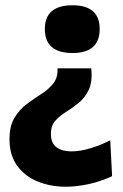

<svg xmlns="http://www.w3.org/2000/svg" viewBox="-20 -561 466 728"><path d="M326 -302Q331 -251 316.5 -220.5Q302 -190 278.5 -171Q255 -152 231 -137Q207 -122 190 -103.5Q173 -85 173 -53Q173 -18 194.5 -2.5Q216 13 250 13Q284 13 323.5 1Q363 -11 398 -29L405 107Q362 127 316.5 137Q271 147 230 147Q172 147 123.5 127.5Q75 108 45.5 68Q16 28 16 -33Q16 -83 35 -114.5Q54 -146 81.5 -166.5Q109 -187 136.5 -204.5Q164 -222 182 -244.5Q200 -267 198 -302ZM255 -541Q358 -541 358 -451Q358 -360 255 -360Q150 -360 150 -451Q150 -541 255 -541Z"/></svg>

Font: Bricolage Grotesque 12pt ExtraBold
Style: Regular
Weight: 800
Designer: Mathieu Triay
Foundry: Atelier Triay
Version: Version 1.001; ttfautohint (v1.8.4.7-5d5b);gftools[0.9.33.de